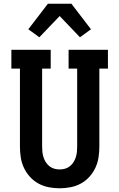

<svg xmlns="http://www.w3.org/2000/svg" viewBox="-20 -1002 640 1030"><path d="M300 8Q271 8 242 2.5Q213 -3 187 -17Q161 -31 141 -53Q121 -75 108.5 -101.5Q96 -128 91.5 -157Q87 -186 87 -215V-634H41V-735H252V-634H206V-215Q206 -201 207.5 -186.5Q209 -172 213.5 -158Q218 -144 226 -131.5Q234 -119 245.5 -110Q257 -101 271 -97Q285 -93 300 -93Q315 -93 329 -97Q343 -101 354.5 -110Q366 -119 374 -131.5Q382 -144 386.5 -158Q391 -172 392.5 -186.5Q394 -201 394 -215V-634H348V-735H559V-634H513V-215Q513 -186 508.5 -157Q504 -128 491.5 -101.5Q479 -75 459 -53Q439 -31 413 -17Q387 -3 358 2.5Q329 8 300 8ZM191 -802 132 -845 237 -982H363L468 -845L409 -802L300 -916Z"/></svg>

Font: Iosevka HT Extended
Style: Bold
Weight: 700
Width: 7
Monospace: yes
Designer: Belleve Invis
Foundry: Belleve Invis
Version: Version 32.3.0; ttfautohint (v1.8.4)